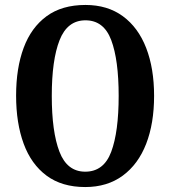

<svg xmlns="http://www.w3.org/2000/svg" viewBox="-20 -745 687 775"><path d="M324 10Q230 10 168 -36Q106 -82 75.5 -165Q45 -248 45 -359Q45 -470 75.5 -552Q106 -634 168 -679.5Q230 -725 325 -725Q414 -725 476 -679.5Q538 -634 570 -551.5Q602 -469 602 -358Q602 -247 570 -164.5Q538 -82 475.5 -36Q413 10 324 10ZM324 -52Q399 -52 429 -132.5Q459 -213 459 -358Q459 -503 429 -583Q399 -663 325 -663Q252 -663 220.5 -583Q189 -503 189 -358Q189 -213 220 -132.5Q251 -52 324 -52Z"/></svg>

Font: Noto Serif Hebrew ExtraCondensed
Style: Bold
Weight: 700
Width: 2
Designer: Monotype Design Team
Foundry: Monotype Imaging Inc.
Version: Version 2.004; ttfautohint (v1.8.4.7-5d5b)